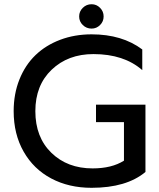

<svg xmlns="http://www.w3.org/2000/svg" viewBox="-20 -877 756 912"><path d="M415 -741.2Q390.6 -741.2 373.3 -758.1Q356 -774.9 356 -798.8Q356 -822.8 373.3 -839.8Q390.6 -856.9 415 -856.9Q438.5 -856.9 455.3 -839.8Q472.2 -822.8 472.2 -798.8Q472.2 -774.9 455.3 -758.1Q438.5 -741.2 415 -741.2ZM415 15.1Q307.1 15.1 223.4 -29.3Q139.6 -73.7 92.3 -156.7Q44.9 -239.7 44.9 -349.1Q44.9 -431.2 72.3 -499.5Q99.6 -567.9 148.4 -615Q197.3 -662.1 265.9 -688Q334.5 -713.9 415 -713.9Q560.1 -713.9 655.8 -642.1V-543.9Q568.8 -620.1 423.8 -620.1Q303.2 -620.1 225.6 -546.1Q147.9 -472.2 147.9 -349.1Q147.9 -225.1 224.1 -151.1Q300.3 -77.1 419.9 -77.1Q510.7 -77.1 568.8 -113.8V-296.9H436V-379.9H670.9V-60.1Q580.6 15.1 415 15.1Z"/></svg>

Font: Prompt
Style: Regular
Weight: 400
Designer: Katatrad Team
Foundry: CadsonDemak
Version: Version 1.000;PS 001.000;hotconv 1.0.88;makeotf.lib2.5.64775